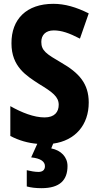

<svg xmlns="http://www.w3.org/2000/svg" viewBox="-20 -795 515 1004"><path d="M333 73C333 26 299 -9 248 -19L258 -44C374 -60 444 -142 444 -259C444 -358 393 -414 301 -467C222 -513 196 -530 196 -576C196 -611 218 -636 261 -636C302 -636 342 -622 398 -593L444 -725C378 -758 319 -775 259 -775C119 -775 39 -695 40 -568C40 -446 118 -399 184 -356C255 -313 287 -289 287 -247C287 -210 266 -181 213 -181C158 -181 94 -206 34 -240V-84C80 -60 127 -47 175 -43L143 28C193 33 215 50 215 74C215 95 201 104 181 104C164 104 140 100 120 95V180C142 186 167 189 197 189C294 189 333 146 333 73Z"/></svg>

Font: Noto Sans Tamil UI Condensed ExtraBold
Style: Regular
Weight: 800
Width: 3
Designer: Jelle Bosma - Monotype Design Team
Foundry: Monotype Imaging Inc.
Version: Version 2.004